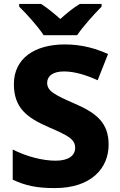

<svg xmlns="http://www.w3.org/2000/svg" viewBox="-20 -951 611 981"><path d="M203 -771H374C404 -816 464 -882 499 -917V-931H388C353 -910 323 -885 288 -854C253 -885 225 -908 190 -931H78V-917C116 -880 174 -816 203 -771ZM535 -212C535 -323 473 -373 365 -420C257 -467 221 -486 221 -528C221 -561 248 -586 307 -586C360 -586 420 -568 479 -541L532 -675C474 -701 402 -724 312 -724C157 -724 51 -653 51 -521C51 -400 117 -350 227 -302C327 -259 364 -240 364 -196C364 -157 332 -130 264 -130C198 -130 116 -151 45 -187V-33C109 -3 166 10 260 10C447 10 535 -92 535 -212Z"/></svg>

Font: Noto Sans Thai Looped ExtraBold
Style: Regular
Weight: 800
Designer: Cadson Demak Team
Foundry: Cadson Demak Co., Ltd.
Version: Version 1.001